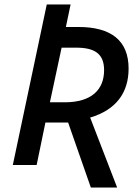

<svg xmlns="http://www.w3.org/2000/svg" viewBox="-20 -734 624 854"><path d="M384 100H501L381 -211C498 -246 552 -323 552 -429C552 -553 475 -614 329 -614H273L294 -714H188L37 0H143L182 -189H283ZM268 -279H202L254 -522H319C401 -522 443 -495 443 -422C443 -335 387 -279 268 -279Z"/></svg>

Font: Noto Sans Medium
Style: Italic
Weight: 500
Italic angle: -12°
Designer: Monotype Design Team
Foundry: Monotype Imaging Inc.
Version: Version 2.013